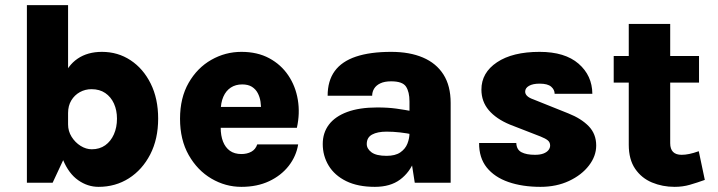

<svg xmlns="http://www.w3.org/2000/svg" viewBox="-20 -710 2788 746"><path d="M363 16Q320.5 16 283.8 -9.8Q247 -35.5 224.8 -89.2Q202.5 -143 202.5 -226.5H244.5Q244.5 -200.5 258.2 -178.5Q272 -156.5 293.2 -143.2Q314.5 -130 336.5 -130Q367 -130 388.8 -145.5Q410.5 -161 422.5 -188Q434.5 -215 434.5 -249Q434.5 -281.5 422.8 -307.5Q411 -333.5 389 -348.5Q367 -363.5 335.5 -363.5Q311 -363.5 290.2 -352Q269.5 -340.5 257 -319.8Q244.5 -299 244.5 -271H202.5Q202.5 -350.5 222.8 -403.2Q243 -456 281.8 -482.2Q320.5 -508.5 376 -508.5Q438 -508.5 487.2 -476Q536.5 -443.5 565.5 -385.2Q594.5 -327 594.5 -249Q594.5 -170 563.8 -110.2Q533 -50.5 480.8 -17.2Q428.5 16 363 16ZM84.5 0V-690H244.5V-128.5L184.5 0Z M918 16Q856 16 801.5 -16Q747 -48 713.2 -107.5Q679.5 -167 679.5 -248.5Q679.5 -330 713 -388.2Q746.5 -446.5 801 -477.5Q855.5 -508.5 918 -508.5Q980 -508.5 1026 -483.8Q1072 -459 1100.2 -417Q1128.5 -375 1137.2 -322.2Q1146 -269.5 1133.5 -213.5H806V-294.5H1016.5L993.5 -279.5Q995 -297 992.2 -315Q989.5 -333 981.5 -348.2Q973.5 -363.5 958.8 -372.8Q944 -382 921 -382Q895.5 -382 876.8 -369.8Q858 -357.5 847.8 -334.2Q837.5 -311 837.5 -277.5V-214.5Q837.5 -183 846.5 -160Q855.5 -137 873.2 -124.2Q891 -111.5 918 -111.5Q940 -111.5 956.5 -120.5Q973 -129.5 979.5 -149H1138.5Q1131 -103 1101.8 -65.5Q1072.5 -28 1025.8 -6Q979 16 918 16Z M1591.5 0 1571 -131.5V-316Q1571 -353 1557.5 -373.5Q1544 -394 1500 -394Q1474 -394 1457.8 -386.2Q1441.5 -378.5 1433.8 -365.8Q1426 -353 1426 -338H1253Q1253 -396 1280.5 -433.8Q1308 -471.5 1363 -490Q1418 -508.5 1500 -508.5Q1571.5 -508.5 1623.2 -486.5Q1675 -464.5 1703 -420.5Q1731 -376.5 1731 -310V0ZM1436.5 16Q1370.5 16 1325.2 -6.2Q1280 -28.5 1257 -66.5Q1234 -104.5 1234 -150.5Q1234 -194 1258 -225.8Q1282 -257.5 1329.2 -275Q1376.5 -292.5 1445.5 -292.5Q1487.5 -292.5 1519.8 -288Q1552 -283.5 1586 -277V-187Q1561 -192.5 1534.2 -195.5Q1507.5 -198.5 1482 -198.5Q1446.5 -198.5 1425.8 -187.2Q1405 -176 1405 -150.5Q1405 -132 1423.5 -118.2Q1442 -104.5 1482 -104.5Q1516 -104.5 1535.5 -118Q1555 -131.5 1563 -152Q1571 -172.5 1571 -192.5H1608.5Q1608.5 -135.5 1590.5 -88Q1572.5 -40.5 1534.5 -12.2Q1496.5 16 1436.5 16Z M2080 16Q2009.5 16 1955.5 -2.8Q1901.5 -21.5 1871.2 -59.2Q1841 -97 1841.5 -154.5H1986Q1987 -128.5 2006.2 -118.5Q2025.5 -108.5 2058.5 -108.5Q2078.5 -108.5 2091.5 -113.5Q2104.5 -118.5 2111 -126.8Q2117.5 -135 2117.5 -144.5Q2117.5 -157 2108.5 -164.5Q2099.5 -172 2080.5 -179.5L1961 -226Q1908 -248 1879.2 -281.8Q1850.5 -315.5 1850.5 -362Q1850.5 -427.5 1911 -468Q1971.5 -508.5 2076.5 -508.5Q2175 -508.5 2228 -462.5Q2281 -416.5 2281.5 -345.5H2135Q2135 -361.5 2121.5 -373.2Q2108 -385 2076.5 -385Q2050.5 -385 2035.5 -376.5Q2020.5 -368 2020.5 -354Q2020.5 -335 2052 -324L2188 -269.5Q2238.5 -249.5 2267.5 -219.5Q2296.5 -189.5 2296.5 -144.5Q2296.5 -103.5 2268.2 -66.8Q2240 -30 2191 -7Q2142 16 2080 16Z M2601 16Q2554 16 2513.2 -1Q2472.5 -18 2447.8 -54.2Q2423 -90.5 2423 -147.5V-617H2584V-153.5Q2584 -108.5 2628.5 -108.5Q2642.5 -108.5 2658.2 -111.8Q2674 -115 2695 -122.5L2718.5 -11Q2688 0 2660.2 8Q2632.5 16 2601 16ZM2364.5 -389V-492.5H2696V-389Z"/></svg>

Font: Karla ExtraBold
Style: Regular
Weight: 800
Designer: Jonathan Pinhorn
Version: Version 2.001